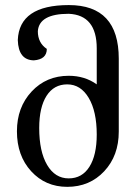

<svg xmlns="http://www.w3.org/2000/svg" viewBox="-20 -723 540 753"><path d="M249.5 -23.4Q301.8 -23.4 330.6 -68.8Q359.4 -114.3 359.4 -195.3Q359.4 -286.1 327.9 -339.1Q296.4 -392.1 243.7 -392.1Q191.4 -392.1 162.6 -347.2Q133.8 -302.2 133.8 -220.7Q133.8 -128.9 164.8 -76.2Q195.8 -23.4 249.5 -23.4ZM243.7 9.8Q158.2 9.8 102.3 -51.3Q46.4 -112.3 46.4 -208Q46.4 -302.2 104 -364Q161.6 -425.8 249.5 -425.8Q312.5 -425.8 359.4 -392.1V-533.2Q359.4 -664.1 249.5 -668.9Q133.3 -668.9 128.4 -600.6Q128.4 -554.7 163.6 -531.2Q163.6 -490.2 112.8 -486.3Q52.2 -487.3 49.8 -565.9Q55.2 -703.1 250 -703.1Q445.8 -703.1 445.8 -492.7V-207Q445.8 -112.3 388.7 -51.3Q331.5 9.8 243.7 9.8Z"/></svg>

Font: Almanac
Style: Regular
Weight: 400
Designer: Eden's Almanac
Version: Version 3.501;March 28, 2021;FontCreator 13.0.0.2683 64-bit